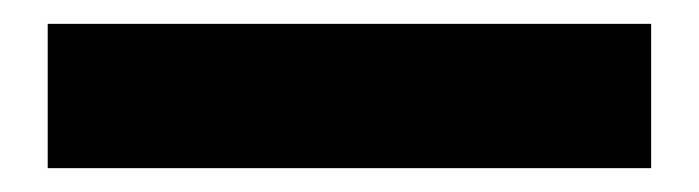

<svg xmlns="http://www.w3.org/2000/svg" viewBox="-20 25 586 161"><path d="M526 166H20V45H526Z"/></svg>

Font: Hind Vadodara
Style: Bold
Weight: 700
Designer: Hitesh Malaviya
Foundry: Indian Type Foundry
Version: Version 0.702;PS 1.0;hotconv 1.0.81;makeotf.lib2.5.63406